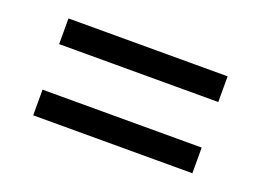

<svg xmlns="http://www.w3.org/2000/svg" viewBox="-54 -602 667 491"><g transform="rotate(20 279.5 -357.0)"><path d="M496.1 -294.9V-225.1H63V-294.9ZM496.1 -488.8V-418.9H63V-488.8Z"/></g></svg>

Font: Droid Serif
Style: Bold
Weight: 700
Designer: Monotype Design team
Foundry: Monotype Imaging Inc.
Version: Version 1.03